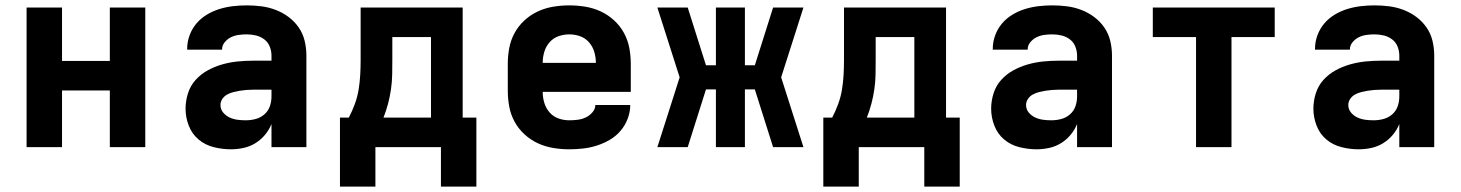

<svg xmlns="http://www.w3.org/2000/svg" viewBox="-20 -548 5440 715"><path d="M79 0V-520H211V-321H389V-520H521V0H389V-211H211V0Z M840 8Q808 8 776 0Q744 -8 719.5 -28.5Q695 -49 683 -80Q671 -111 671 -143Q671 -172 680 -200.5Q689 -229 708.5 -250.5Q728 -272 753.5 -286Q779 -300 807 -308Q835 -316 864 -319Q893 -322 922 -322H991V-341Q991 -358 984.5 -374.5Q978 -391 964 -401.5Q950 -412 933 -416Q916 -420 899 -420Q884 -420 869 -418Q854 -416 840.5 -409.5Q827 -403 817 -391Q807 -379 807 -364V-363H677V-366Q677 -392 686 -416.5Q695 -441 711.5 -460.5Q728 -480 750.5 -493.5Q773 -507 797.5 -514.5Q822 -522 847.5 -525Q873 -528 899 -528Q926 -528 953.5 -524.5Q981 -521 1007 -511Q1033 -501 1055 -484.5Q1077 -468 1092.5 -445.5Q1108 -423 1114.5 -396Q1121 -369 1121 -341V0H991V-86Q982 -64 966.5 -45.5Q951 -27 930.5 -14.5Q910 -2 886.5 3Q863 8 840 8ZM895 -100Q914 -100 932.5 -105Q951 -110 965 -122.5Q979 -135 985 -152.5Q991 -170 991 -189V-214H922Q910 -214 897.5 -213Q885 -212 873 -210Q861 -208 849 -205Q837 -202 826 -196Q815 -190 808 -179.5Q801 -169 801 -157Q801 -141 811 -129Q821 -117 835 -110.5Q849 -104 864.5 -102Q880 -100 895 -100Z M1246 147V-110H1279Q1292 -135 1301.5 -161Q1311 -187 1315.5 -214.5Q1320 -242 1321.5 -269.5Q1323 -297 1323 -325V-520H1703V-110H1754V147H1622V0H1378V147ZM1585 -110V-410H1441V-325Q1441 -298 1440.5 -270.5Q1440 -243 1436 -215.5Q1432 -188 1425 -161.5Q1418 -135 1408 -110Z M2100 8Q2070 8 2040 3Q2010 -2 1983 -14.5Q1956 -27 1933.5 -47.5Q1911 -68 1896.5 -94.5Q1882 -121 1876.5 -150.5Q1871 -180 1871 -210V-310Q1871 -340 1876.5 -369.5Q1882 -399 1896.5 -425.5Q1911 -452 1933.5 -472.5Q1956 -493 1983 -505.5Q2010 -518 2040 -523Q2070 -528 2100 -528Q2130 -528 2160 -523Q2190 -518 2217 -505.5Q2244 -493 2266.5 -472.5Q2289 -452 2303.5 -425.5Q2318 -399 2323.5 -369.5Q2329 -340 2329 -310V-206H2001Q2001 -185 2007 -165Q2013 -145 2026.5 -129.5Q2040 -114 2059.5 -107Q2079 -100 2100 -100Q2115 -100 2131 -102Q2147 -104 2161 -110.5Q2175 -117 2186 -129.5Q2197 -142 2197 -157H2327Q2327 -131 2317.5 -106Q2308 -81 2291 -61Q2274 -41 2251 -27.5Q2228 -14 2203 -6Q2178 2 2152 5Q2126 8 2100 8ZM2001 -314H2199Q2199 -335 2193 -355Q2187 -375 2173.5 -390.5Q2160 -406 2140.5 -413Q2121 -420 2100 -420Q2079 -420 2059.5 -413Q2040 -406 2026.5 -390.5Q2013 -375 2007 -355Q2001 -335 2001 -314Z M2541 0H2428L2511 -260L2428 -520H2541L2609 -305H2646V-520H2754V-305H2791L2859 -520H2972L2889 -260L2972 0H2859L2791 -215H2754V0H2646V-215H2609Z M3046 147V-110H3079Q3092 -135 3101.5 -161Q3111 -187 3115.5 -214.5Q3120 -242 3121.5 -269.5Q3123 -297 3123 -325V-520H3503V-110H3554V147H3422V0H3178V147ZM3385 -110V-410H3241V-325Q3241 -298 3240.5 -270.5Q3240 -243 3236 -215.5Q3232 -188 3225 -161.5Q3218 -135 3208 -110Z M3840 8Q3808 8 3776 0Q3744 -8 3719.5 -28.5Q3695 -49 3683 -80Q3671 -111 3671 -143Q3671 -172 3680 -200.5Q3689 -229 3708.5 -250.5Q3728 -272 3753.5 -286Q3779 -300 3807 -308Q3835 -316 3864 -319Q3893 -322 3922 -322H3991V-341Q3991 -358 3984.5 -374.5Q3978 -391 3964 -401.5Q3950 -412 3933 -416Q3916 -420 3899 -420Q3884 -420 3869 -418Q3854 -416 3840.5 -409.5Q3827 -403 3817 -391Q3807 -379 3807 -364V-363H3677V-366Q3677 -392 3686 -416.5Q3695 -441 3711.5 -460.5Q3728 -480 3750.5 -493.5Q3773 -507 3797.5 -514.5Q3822 -522 3847.5 -525Q3873 -528 3899 -528Q3926 -528 3953.5 -524.5Q3981 -521 4007 -511Q4033 -501 4055 -484.5Q4077 -468 4092.5 -445.5Q4108 -423 4114.5 -396Q4121 -369 4121 -341V0H3991V-86Q3982 -64 3966.5 -45.5Q3951 -27 3930.5 -14.5Q3910 -2 3886.5 3Q3863 8 3840 8ZM3895 -100Q3914 -100 3932.5 -105Q3951 -110 3965 -122.5Q3979 -135 3985 -152.5Q3991 -170 3991 -189V-214H3922Q3910 -214 3897.5 -213Q3885 -212 3873 -210Q3861 -208 3849 -205Q3837 -202 3826 -196Q3815 -190 3808 -179.5Q3801 -169 3801 -157Q3801 -141 3811 -129Q3821 -117 3835 -110.5Q3849 -104 3864.5 -102Q3880 -100 3895 -100Z M4434 0V-410H4273V-520H4727V-410H4566V0Z M5040 8Q5008 8 4976 0Q4944 -8 4919.5 -28.5Q4895 -49 4883 -80Q4871 -111 4871 -143Q4871 -172 4880 -200.5Q4889 -229 4908.5 -250.5Q4928 -272 4953.5 -286Q4979 -300 5007 -308Q5035 -316 5064 -319Q5093 -322 5122 -322H5191V-341Q5191 -358 5184.5 -374.5Q5178 -391 5164 -401.5Q5150 -412 5133 -416Q5116 -420 5099 -420Q5084 -420 5069 -418Q5054 -416 5040.5 -409.5Q5027 -403 5017 -391Q5007 -379 5007 -364V-363H4877V-366Q4877 -392 4886 -416.5Q4895 -441 4911.5 -460.5Q4928 -480 4950.5 -493.5Q4973 -507 4997.5 -514.5Q5022 -522 5047.5 -525Q5073 -528 5099 -528Q5126 -528 5153.5 -524.5Q5181 -521 5207 -511Q5233 -501 5255 -484.5Q5277 -468 5292.5 -445.5Q5308 -423 5314.5 -396Q5321 -369 5321 -341V0H5191V-86Q5182 -64 5166.5 -45.5Q5151 -27 5130.5 -14.5Q5110 -2 5086.5 3Q5063 8 5040 8ZM5095 -100Q5114 -100 5132.5 -105Q5151 -110 5165 -122.5Q5179 -135 5185 -152.5Q5191 -170 5191 -189V-214H5122Q5110 -214 5097.5 -213Q5085 -212 5073 -210Q5061 -208 5049 -205Q5037 -202 5026 -196Q5015 -190 5008 -179.5Q5001 -169 5001 -157Q5001 -141 5011 -129Q5021 -117 5035 -110.5Q5049 -104 5064.5 -102Q5080 -100 5095 -100Z"/></svg>

Font: Iosevka Extrabold Extended
Style: Regular
Weight: 800
Width: 7
Monospace: yes
Designer: Belleve Invis
Foundry: Belleve Invis
Version: Version 32.5.0; ttfautohint (v1.8.4)